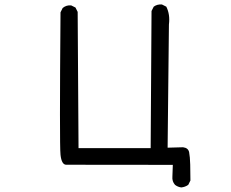

<svg xmlns="http://www.w3.org/2000/svg" viewBox="-20 -739 1040 863"><path d="M794.9 103.5Q779.3 101.6 766.6 91.8Q752.9 76.2 754.9 54.7L756.8 2Q297.9 2 277.3 1.5Q256.8 1 252 -43Q247.1 -86.9 252 -683.6L261.7 -703.1Q278.3 -716.8 299.8 -714.8L319.3 -705.1L329.1 -685.5L333 -73.2H657.2L661.1 -689.5L670.9 -709Q686.5 -720.7 708 -718.8L727.5 -709Q745.1 -673.8 739.3 -628.9L733.4 -75.2L802.7 -77.1Q826.2 -74.2 830.1 -54.7Q834 -35.2 835 1Q835.9 37.1 835.9 72.3L826.2 91.8Q812.5 101.6 794.9 103.5Z"/></svg>

Font: NaikaiFont
Style: Regular
Weight: 400
Version: Version 1.67